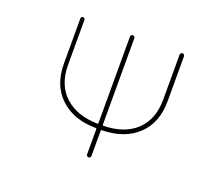

<svg xmlns="http://www.w3.org/2000/svg" viewBox="-120 -928 1241 1079"><g transform="rotate(20 500.0 -388.0)"><path d="M489.3 -36.1V-186.5Q489.3 -191.4 484.4 -191.4Q417 -192.4 363.3 -210.9Q310.5 -230.5 271 -267.6Q231.4 -304.7 211.9 -356Q192.4 -407.2 192.4 -472.7V-740.2Q192.4 -745.1 195.8 -749Q199.2 -752.9 204.6 -752.9Q210 -752.9 213.4 -749Q216.8 -745.1 216.8 -740.2V-472.7Q216.8 -352.5 289.1 -286.1Q361.3 -219.7 484.4 -217.8Q489.3 -217.8 489.3 -221.7V-739.3Q489.3 -745.1 493.2 -749Q497.1 -752.9 502.4 -752.9Q507.8 -752.9 511.7 -749Q515.6 -745.1 515.6 -739.3V-221.7Q515.6 -217.8 520.5 -217.8Q643.6 -219.7 714.8 -285.2Q786.1 -351.6 786.1 -472.7V-739.3Q786.1 -745.1 790 -749Q793.9 -752.9 799.3 -752.9Q804.7 -752.9 808.6 -749Q812.5 -745.1 812.5 -739.3V-472.7Q812.5 -407.2 793 -356Q773.4 -304.7 733.9 -267.6Q694.3 -230.5 641.1 -211.4Q587.9 -192.4 520.5 -191.4Q515.6 -191.4 515.6 -186.5V-36.1Q515.6 -30.3 511.7 -26.4Q507.8 -22.5 502.4 -22.5Q497.1 -22.5 493.2 -26.4Q489.3 -30.3 489.3 -36.1Z"/></g></svg>

Font: Rounded Mgen+ 1mn thin
Style: Regular
Weight: 100
Designer: [Source Han Sans]
Ryoko NISHIZUKA  (kana & ideographs); Paul D. Hunt (Latin, Greek & Cyrillic); Wenlong ZHANG  (bopomofo
Version: Version 1.059.20150602